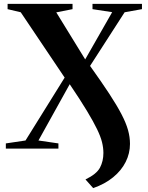

<svg xmlns="http://www.w3.org/2000/svg" viewBox="-20 -763 759 986"><path d="M458.5 203 419 158.5Q476 131 493.5 97.8Q511 64.5 511 22.5Q511 -4 504 -32.5Q497 -61 478.5 -99.5Q460 -138 426.2 -194Q392.5 -250 338 -330.5L177.5 -41.5L280 -26.5V0H10V-26.5L111 -41.5L312 -364.5L86.5 -700L19 -716V-743H352.5V-716L269 -699.5L417.5 -458L556 -700.5L455 -716V-743H709V-716L620 -700L442.5 -424.5Q501.5 -342 541 -281.8Q580.5 -221.5 604 -176.2Q627.5 -131 637.5 -95Q647.5 -59 647.5 -24Q647.5 24.5 625.5 68.5Q603.5 112.5 561.2 147.2Q519 182 458.5 203Z"/></svg>

Font: Merriweather 120pt
Style: Bold
Weight: 700
Designer: Eben Sorkin
Foundry: Eben Sorkin
Version: Version 2.100